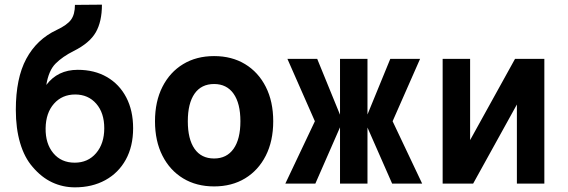

<svg xmlns="http://www.w3.org/2000/svg" viewBox="-20 -789 2440 825"><path d="M302 16Q250 16 204 -5.5Q158 -27 120 -72Q85 -112 66.5 -174.5Q48 -237 48 -317Q48 -453 93 -536.5Q138 -620 223 -660Q268 -681 285 -704Q302 -727 302 -768L418 -769Q418 -696 391.5 -650Q365 -604 297 -570Q249 -546 219 -516Q189 -486 179 -424Q228 -489 314 -489Q386 -489 439.5 -458Q493 -427 522.5 -370.5Q552 -314 552 -238Q552 -160 520.5 -103Q489 -46 432.5 -15Q376 16 302 16ZM301 -90Q358 -90 393 -131Q428 -172 428 -238Q428 -304 393.5 -343.5Q359 -383 303 -383Q247 -383 212 -343.5Q177 -304 176 -238Q175 -172 209 -131Q243 -90 301 -90Z M900 12Q824 12 767 -22.5Q710 -57 678 -120Q646 -183 646 -268Q646 -353 678 -416Q710 -479 767 -513.5Q824 -548 900 -548Q976 -548 1033 -513.5Q1090 -479 1122 -416Q1154 -353 1154 -268Q1154 -183 1122 -120Q1090 -57 1033 -22.5Q976 12 900 12ZM900 -108Q954 -108 983.5 -149.5Q1013 -191 1013 -268Q1013 -345 983.5 -386.5Q954 -428 900 -428Q845 -428 816 -386.5Q787 -345 787 -268Q787 -191 816 -149.5Q845 -108 900 -108Z M1206 0 1333 -268 1215 -536H1343L1441 -296V-536H1559V-297L1657 -536H1785L1667 -268L1794 0H1665L1559 -241V0H1441V-242L1335 0Z M1882 0V-536H2000V-187L2193 -536H2319V0H2201V-340L2013 0Z"/></svg>

Font: Geist Mono
Style: Bold
Weight: 700
Monospace: yes
Designer: Basement.studio, Andrés Briganti, Mateo Zaragoza
Foundry: Basement.studio, Vercel, Andrés Briganti, Guido Ferreyra, Mateo Zaragoza
Version: Version 1.500; ttfautohint (v1.8.4.7-5d5b)